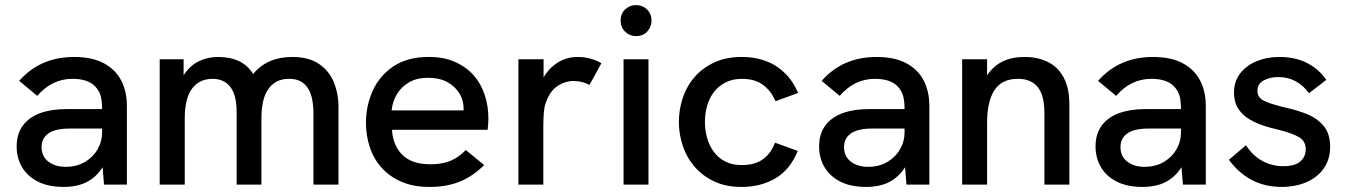

<svg xmlns="http://www.w3.org/2000/svg" viewBox="-20 -726 5294 755"><path d="M229.5 9Q169.5 9 128.5 -12Q87.5 -33 66.5 -69Q45.5 -105 45.5 -149.5Q45.5 -199.5 69.8 -232.2Q94 -265 137.8 -281Q181.5 -297 240.5 -297H381.5Q381.5 -327.5 376 -348.5Q370.5 -369.5 353 -387.5Q324.5 -416 265 -416Q184 -416 126.5 -349L55.5 -408Q138 -502 271.5 -502Q342 -502 388 -477.5Q434 -453 456.5 -409.8Q479 -366.5 479 -309.5V0H389L383.5 -68.5Q359 -30 321.8 -10.5Q284.5 9 229.5 9ZM238 -70Q281 -70 313.2 -88.8Q345.5 -107.5 363.5 -138.5Q381.5 -169.5 381.5 -206V-220.5H254Q197 -220.5 170.2 -201.2Q143.5 -182 143.5 -148Q143.5 -110.5 170.5 -90.2Q197.5 -70 238 -70Z M1311 0H1212.5V-280.5Q1212.5 -418 1115 -416Q1065.5 -416 1036.8 -378.2Q1008 -340.5 1008 -259.5V0H910.5V-285.5Q910.5 -352 885.8 -384Q861 -416 816 -416Q764.5 -416 735.5 -378Q706.5 -340 706.5 -259.5V0H608V-493H702V-430Q727 -468.5 762 -485.2Q797 -502 837.5 -502Q934.5 -502 975.5 -435Q1030.5 -502 1129 -502Q1193.5 -502 1233.5 -475.2Q1273.5 -448.5 1292.2 -403.8Q1311 -359 1311 -304Z M1672 9H1667.5Q1606.5 9 1560.5 -10.5Q1513 -30.5 1481.5 -65.5Q1450 -100 1434.5 -146.5Q1419 -192.5 1419 -243.5Q1419 -309 1445.5 -369Q1472.5 -429 1529 -466.5Q1585 -502 1663.5 -502H1668Q1725 -502 1768 -483Q1812.5 -463.5 1842 -430.5Q1871.5 -397 1886 -353Q1900.5 -309.5 1900.5 -260.5Q1900.5 -239.5 1897.5 -215.5H1521.5Q1524.5 -156 1562 -117Q1600 -80 1672.5 -80Q1718.5 -80 1751 -93.5Q1784 -107 1811.5 -136L1884 -77Q1838 -31.5 1787 -11.5Q1736 9 1672 9ZM1803 -292V-299Q1803 -329 1789 -355H1788.5Q1773 -383.5 1741.5 -401.8Q1710 -420 1662 -420Q1619 -420 1588.5 -402.2Q1558 -384.5 1540.8 -355.5Q1523.5 -326.5 1520 -292Z M2116.5 0H2018.5V-493H2117.5V-421.5Q2138.5 -458 2173.2 -480Q2208 -502 2252 -502Q2302 -502 2345 -477.5L2298 -392Q2269 -407.5 2236 -407.5Q2201.5 -407.5 2171 -386.8Q2140.5 -366 2125 -318Q2116.5 -296.5 2116.5 -224Z M2530 0H2432V-493H2530ZM2481 -584Q2456.5 -584 2438.5 -601.2Q2420.5 -618.5 2420.5 -645Q2420.5 -672.5 2438.5 -689.2Q2456.5 -706 2481 -706Q2507 -706 2524.5 -688.5Q2542 -671 2542 -645Q2542 -621 2525.5 -602.5Q2509 -584 2481 -584Z M2898 9H2893.5Q2836.5 9 2792 -11Q2745.5 -32 2714 -67.5Q2682 -103 2666 -149.5Q2649.5 -196.5 2649.5 -246.5Q2649.5 -294 2664.5 -340Q2679.5 -386 2710.5 -422Q2741 -458 2788 -480Q2834.5 -502 2897.5 -502Q2934.5 -502 2968 -493.5Q3001 -485 3029.5 -467.5Q3057.5 -450 3080.5 -423.5Q3103 -396.5 3118.5 -360.5L3029.5 -328Q3012.5 -368.5 2980 -392.5Q2948 -416 2897.5 -416Q2861 -416 2833.5 -402Q2806 -388 2788 -365Q2770 -342 2761 -311Q2752 -280.5 2752 -246.5Q2752 -214.5 2760.5 -184Q2769 -153 2787 -129Q2804.5 -105 2832 -91Q2858.5 -77 2894.5 -77H2898Q2950 -77 2981.5 -101Q3013 -124.5 3027.5 -165L3117 -132.5Q3087 -59 3030.5 -25.5Q2972.5 9 2898 9Z M3385 9Q3325 9 3284 -12Q3243 -33 3222 -69Q3201 -105 3201 -149.5Q3201 -199.5 3225.2 -232.2Q3249.5 -265 3293.2 -281Q3337 -297 3396 -297H3537Q3537 -327.5 3531.5 -348.5Q3526 -369.5 3508.5 -387.5Q3480 -416 3420.5 -416Q3339.5 -416 3282 -349L3211 -408Q3293.5 -502 3427 -502Q3497.5 -502 3543.5 -477.5Q3589.5 -453 3612 -409.8Q3634.5 -366.5 3634.5 -309.5V0H3544.5L3539 -68.5Q3514.5 -30 3477.2 -10.5Q3440 9 3385 9ZM3393.5 -70Q3436.5 -70 3468.8 -88.8Q3501 -107.5 3519 -138.5Q3537 -169.5 3537 -206V-220.5H3409.5Q3352.5 -220.5 3325.8 -201.2Q3299 -182 3299 -148Q3299 -110.5 3326 -90.2Q3353 -70 3393.5 -70Z M4185 0H4087V-280Q4087 -350.5 4061 -383.2Q4035 -416 3982.5 -416Q3920 -416 3890.8 -371.8Q3861.5 -327.5 3861.5 -242.5V0H3763.5V-493H3861.5V-429.5Q3909 -502 4008 -502Q4062 -502 4101.8 -481.8Q4141.5 -461.5 4163.2 -420.2Q4185 -379 4185 -315.5Z M4472 9Q4412 9 4371 -12Q4330 -33 4309 -69Q4288 -105 4288 -149.5Q4288 -199.5 4312.2 -232.2Q4336.5 -265 4380.2 -281Q4424 -297 4483 -297H4624Q4624 -327.5 4618.5 -348.5Q4613 -369.5 4595.5 -387.5Q4567 -416 4507.5 -416Q4426.5 -416 4369 -349L4298 -408Q4380.5 -502 4514 -502Q4584.5 -502 4630.5 -477.5Q4676.5 -453 4699 -409.8Q4721.5 -366.5 4721.5 -309.5V0H4631.5L4626 -68.5Q4601.5 -30 4564.2 -10.5Q4527 9 4472 9ZM4480.5 -70Q4523.5 -70 4555.8 -88.8Q4588 -107.5 4606 -138.5Q4624 -169.5 4624 -206V-220.5H4496.5Q4439.5 -220.5 4412.8 -201.2Q4386 -182 4386 -148Q4386 -110.5 4413 -90.2Q4440 -70 4480.5 -70Z M5019 9Q4891.5 9 4812.5 -97.5L4879.5 -155Q4905.5 -114 4944 -93.2Q4982.5 -72.5 5026 -72.5Q5071.5 -72.5 5093 -91Q5114.5 -109.5 5114.5 -139Q5114.5 -171 5088 -186.8Q5061.5 -202.5 5001 -217.5Q4893 -241.5 4857 -288Q4832.5 -316 4832.5 -362.5Q4832.5 -405.5 4856.5 -437Q4880.5 -468.5 4921 -485.2Q4961.5 -502 5010.5 -502Q5072.5 -502 5118.8 -478.8Q5165 -455.5 5195.5 -412L5127.5 -359.5Q5080.5 -423 5007 -423Q4973 -423 4948.8 -409.5Q4924.5 -396 4924.5 -368.5Q4924.5 -343.5 4947.8 -331Q4971 -318.5 5028.5 -304.5Q5086 -291.5 5122.8 -276Q5159.5 -260.5 5184 -232Q5210.5 -201 5210.5 -149Q5210.5 -100 5186 -64.5Q5161.5 -29 5118.2 -10Q5075 9 5019 9Z"/></svg>

Font: Acari Sans Neue SemiBold
Style: Regular
Weight: 600
Designer: Alfredo Marco Pradil (font), Cristiano Sobral (main changes)
Foundry: Hanken Design Co. (font), Cristiano Sobral (main changes)
Version: Version 2.459;March 19, 2022;FontCreator 14.0.0.2808 64-bit;